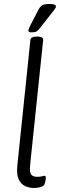

<svg xmlns="http://www.w3.org/2000/svg" viewBox="-20 -935 305 961"><path d="M151 6Q126 6 105 -4Q84 -14 73 -39Q62 -64 67 -109L132 -734Q134 -752 164 -752H168Q198 -752 196 -734L131 -112Q127 -73 136 -61.5Q145 -50 166 -50Q181 -50 190 -52.5Q199 -55 204 -55Q210 -55 209 -43Q209 -35 206.5 -25Q204 -15 202 -11Q198 -3 182 1.5Q166 6 151 6ZM137 -773Q122 -773 122 -782Q122 -787 127.5 -798.5Q133 -810 137 -818L174 -889Q182 -903 192 -909Q202 -915 229 -915Q260 -915 260 -903Q260 -897 252.5 -887Q245 -877 229 -857L179 -793Q168 -779 159.5 -776Q151 -773 137 -773Z"/></svg>

Font: Asap Condensed Condensed Light
Style: Italic
Weight: 300
Width: 3
Italic angle: -6°
Designer: Pablo Cosgaya
Foundry: Omnibus-Type
Version: Version 3.001; ttfautohint (v1.8.4.7-5d5b)